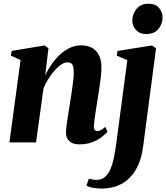

<svg xmlns="http://www.w3.org/2000/svg" viewBox="-20 -786 918 1060"><path d="M229.5 -370Q243.5 -400 263.5 -429.2Q283.5 -458.5 308.8 -482.5Q334 -506.5 363.8 -521Q393.5 -535.5 427.5 -535.5Q482 -535.5 511 -503.5Q540 -471.5 540 -414Q540 -391 536.8 -362.2Q533.5 -333.5 528.8 -303.2Q524 -273 520 -245Q516 -219.5 511.2 -190.2Q506.5 -161 503 -134.8Q499.5 -108.5 498 -91Q498 -73.5 503.8 -67.8Q509.5 -62 516.5 -62Q525 -62 536 -67.2Q547 -72.5 561.5 -85.5L573.5 -59Q564 -47.5 543.5 -31Q523 -14.5 491.8 -1.8Q460.5 11 417.5 11Q394 11 377.5 3Q361 -5 352.5 -20Q344 -35 344 -56Q344 -66.5 346.2 -84.8Q348.5 -103 352 -126.2Q355.5 -149.5 359.5 -173.5Q363.5 -197.5 366.5 -218.5Q370.5 -242 374 -265.5Q377.5 -289 380.5 -311.2Q383.5 -333.5 385.5 -352.5Q387.5 -371.5 387 -385.5Q387 -406 384 -418.2Q381 -430.5 373.2 -436Q365.5 -441.5 352 -441.5Q335.5 -441.5 317 -429Q298.5 -416.5 280.5 -395.8Q262.5 -375 246.5 -349.5Q230.5 -324 220 -298L179 0H32L93.5 -454.5L40 -479L44.5 -505L226 -535L247.5 -519.5ZM770.5 20.5Q760 101.5 728.2 153.5Q696.5 205.5 649 230.2Q601.5 255 544 255Q517 255 493.5 251Q470 247 457 238.5L471 200Q479.5 203 491 205Q502.5 207 511.5 207Q537.5 207 555.8 193.8Q574 180.5 586.5 154.5Q599 128.5 607.5 90Q616 51.5 622.5 1L683 -454L624.5 -479L629.5 -505L819 -535L841.5 -519.5ZM786 -598Q751.5 -598 730.8 -620.8Q710 -643.5 710.5 -673Q711.5 -711 734.8 -738.2Q758 -765.5 799.5 -765.5Q838.5 -765.5 858 -742.2Q877.5 -719 877.5 -691Q877.5 -653.5 854.5 -625.8Q831.5 -598 786 -598Z"/></svg>

Font: Merriweather 96pt ExtraBold
Style: Italic
Weight: 800
Italic angle: -7.8°
Version: Version 2.101